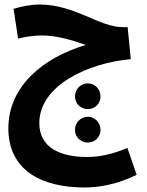

<svg xmlns="http://www.w3.org/2000/svg" viewBox="-20 -559 651 850"><path d="M354 271C419 271 499 257 585 215L544 96C482 122 425 136 365 136C251 136 154 97 154 -14C154 -182 373 -281 559 -297L545 -439H521C421 -439 310 -539 156 -539C117 -539 77 -531 40 -520L60 -388C91 -396 129 -402 165 -402C233 -402 303 -380 360 -360C171 -304 17 -177 17 9C17 192 160 271 354 271ZM369 -76C400 -76 425 -100 425 -132C425 -164 400 -190 369 -190C337 -190 312 -164 312 -132C312 -100 337 -76 369 -76ZM369 72C400 72 425 48 425 16C425 -16 400 -42 369 -42C337 -42 312 -16 312 16C312 48 337 72 369 72Z"/></svg>

Font: Noto Sans Arabic UI Cn
Style: Bold
Weight: 700
Width: 3
Designer: Monotype Design Team, Nadine Chahine and Nizar Qandah
Foundry: Monotype Imaging Inc.
Version: Version 2.010